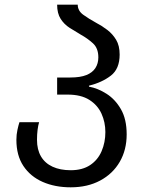

<svg xmlns="http://www.w3.org/2000/svg" viewBox="-20 -790 616 820"><path d="M282 10Q215 10 162.5 -13Q110 -36 80 -81Q50 -126 50 -193Q50 -215 54.5 -235.5Q59 -256 63 -268H147Q143 -255 140.5 -235.5Q138 -216 138 -193Q138 -151 155 -122Q172 -93 204.5 -78Q237 -63 282 -63Q332 -63 365 -85Q398 -107 414 -144.5Q430 -182 430 -226Q430 -268 413.5 -304.5Q397 -341 361.5 -363.5Q326 -386 269 -386H224V-459H280Q323 -459 349 -469.5Q375 -480 387.5 -499.5Q400 -519 400 -545Q400 -584 377 -605Q354 -626 325 -642Q301 -656 277.5 -671Q254 -686 239 -709.5Q224 -733 224 -770H312Q312 -744 335.5 -727Q359 -710 390 -693Q415 -680 438 -662.5Q461 -645 476 -620Q491 -595 491 -557Q491 -496 453.5 -467Q416 -438 360 -424V-420Q398 -413 435 -389.5Q472 -366 496.5 -323.5Q521 -281 521 -216Q521 -150 491.5 -99Q462 -48 408 -19Q354 10 282 10Z"/></svg>

Font: Noto Sans Georgian
Style: Regular
Weight: 400
Designer: Monotype Design Team, Akaki Razmadze
Foundry: Google LLC
Version: Version 2.002